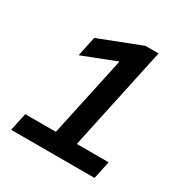

<svg xmlns="http://www.w3.org/2000/svg" viewBox="-162 -830 924 961"><g transform="rotate(30 300.0 -350.0)"><path d="M33 0 55 -103H232L332 -567L139 -492L163 -606L405 -700H481L353 -103H537L515 0Z"/></g></svg>

Font: Red Hat Mono SemiBold
Style: Italic
Weight: 600
Italic angle: -12°
Monospace: yes
Designer: Pentagram, MCKL
Foundry: MCKL
Version: Version 1.030